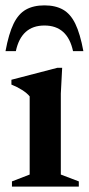

<svg xmlns="http://www.w3.org/2000/svg" viewBox="-20 -695 330 715"><path d="M211.5 -442.5 206.5 -346.5V-45L273.5 -19.5V0H24.5V-19.5L90.5 -45V-336Q80.5 -348.5 61.8 -360.2Q43 -372 22.5 -380V-398L193.5 -442.5ZM145.5 -600Q59.5 -600 39 -504.5H0.5Q12.5 -569.5 30.5 -606.5Q48.5 -643.5 76.5 -659.2Q104.5 -675 145.5 -675Q186.5 -675 214.5 -659.2Q242.5 -643.5 260.5 -606.5Q278.5 -569.5 290.5 -504.5H252Q231.5 -600 145.5 -600Z"/></svg>

Font: Newsreader Text SemiBold
Style: Regular
Weight: 600
Designer: Hugues Gentile
Foundry: Production Type
Version: Version 1.001